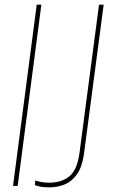

<svg xmlns="http://www.w3.org/2000/svg" viewBox="-20 -800 490 826"><path d="M56 0H36L138 -780H158ZM192 6Q164 6 148.5 2Q133 -2 130 -4L132 -24Q138 -21 155 -17.5Q172 -14 191 -14Q245 -14 278.5 -41.5Q312 -69 322 -142L406 -780H426L341 -136Q333 -81 311 -50Q289 -19 258 -6.5Q227 6 192 6Z"/></svg>

Font: Tanohe Sans Thin
Style: Italic
Weight: 100
Designer: Village Type and Design LLC & Cristiano Sobral
Foundry: Cooper Hewitt Smithsonian Design Museum
Version: Version 1.00;September 29, 2021;FontCreator 13.0.0.2655 64-b